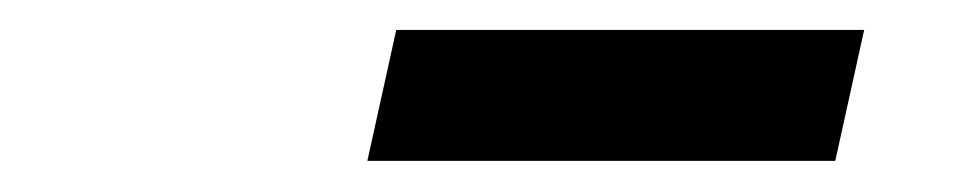

<svg xmlns="http://www.w3.org/2000/svg" viewBox="-20 -731 640 127"><path d="M223 -624.6 242.1 -711.2H551.6L532.5 -624.6Z"/></svg>

Font: Red Hat Display VF
Style: Italic
Weight: 300
Italic angle: -12°
Designer: Pentagram, MCKL
Foundry: Pentagram, MCKL
Version: Version 1.023